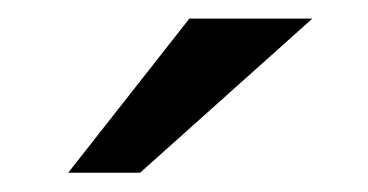

<svg xmlns="http://www.w3.org/2000/svg" viewBox="-20 -773 387 202"><path d="M179.2 -753.4H308.6L127.4 -591.3H51.8Z"/></svg>

Font: Ufes Sans
Style: Regular
Weight: 400
Designer: Ricardo Esteves, Filipe Motta, Cassio Ferreira, Ana Quintelato & Breno Mello
Foundry: ProDesignUfes - Ricardo Esteves, Filipe Motta, Cassio Ferreira, Ana Quintelato & Breno Mello (This is a derivative work,
Version: Version 2.0